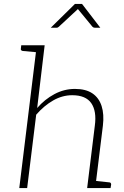

<svg xmlns="http://www.w3.org/2000/svg" viewBox="-20 -956 631 976"><path d="M78 0 167 -726H207L169 -407Q207 -451 256.5 -477.5Q306 -504 361 -504Q416 -504 449.5 -481.5Q483 -459 496.5 -417Q510 -375 503 -317L464 0H423L462 -317Q472 -391 444 -431.5Q416 -472 347 -472Q297 -472 250.5 -445.5Q204 -419 164 -373L118 0ZM451 0 460 -37 535 -29Q540 -29 542.5 -26Q545 -23 545 -18L542 0ZM180 -726 171 -690 95 -697Q91 -698 88 -700.5Q85 -703 86 -708L88 -726ZM238 -815 361 -936H397L490 -815H462Q455 -815 450 -820L376 -910L279 -820Q277 -818 274 -816.5Q271 -815 267 -815Z"/></svg>

Font: Aleo ExtraLight
Style: Italic
Weight: 250
Italic angle: -7°
Designer: Alessio Laiso
Foundry: Alessio Laiso
Version: Version 2.001;gftools[0.9.29]